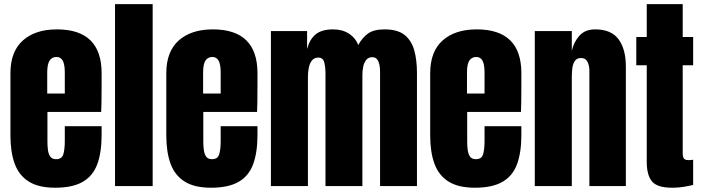

<svg xmlns="http://www.w3.org/2000/svg" viewBox="-20 -879 3315 907"><path d="M240.2 7.8Q162.1 7.8 115.7 -21.5Q69.3 -50.8 49.3 -106Q29.3 -161.1 29.3 -238.8V-533.2Q29.3 -635.3 87.9 -687.7Q146.5 -740.2 249 -740.2Q460 -740.2 460 -533.2V-480Q460 -383.3 458 -350.1H204.1V-208.5Q204.1 -189 206.5 -170.2Q209 -151.4 217.5 -139.2Q226.1 -127 245.1 -127Q272.5 -127 279.3 -150.6Q286.1 -174.3 286.1 -212.4V-282.7H460V-241.2Q460 -159.2 439.7 -103.8Q419.4 -48.3 371.3 -20.3Q323.2 7.8 240.2 7.8ZM203.1 -437H286.1V-535.6Q286.1 -575.2 276.4 -592.5Q266.6 -609.9 247.1 -609.9Q226.1 -609.9 214.6 -593.3Q203.1 -576.7 203.1 -535.6Z M523.4 0V-859.4H701.2V0Z M976.6 7.8Q898.4 7.8 852.1 -21.5Q805.7 -50.8 785.6 -106Q765.6 -161.1 765.6 -238.8V-533.2Q765.6 -635.3 824.2 -687.7Q882.8 -740.2 985.4 -740.2Q1196.3 -740.2 1196.3 -533.2V-480Q1196.3 -383.3 1194.3 -350.1H940.4V-208.5Q940.4 -189 942.9 -170.2Q945.3 -151.4 953.9 -139.2Q962.4 -127 981.4 -127Q1008.8 -127 1015.6 -150.6Q1022.5 -174.3 1022.5 -212.4V-282.7H1196.3V-241.2Q1196.3 -159.2 1176 -103.8Q1155.8 -48.3 1107.7 -20.3Q1059.6 7.8 976.6 7.8ZM939.5 -437H1022.5V-535.6Q1022.5 -575.2 1012.7 -592.5Q1002.9 -609.9 983.4 -609.9Q962.4 -609.9 950.9 -593.3Q939.5 -576.7 939.5 -535.6Z M1259.8 0V-732.4H1430.7V-647.5Q1442.4 -692.4 1470.7 -716.3Q1499 -740.2 1553.7 -740.2Q1597.7 -740.2 1628.7 -720Q1659.7 -699.7 1672.4 -666.5Q1692.4 -702.6 1719.5 -721.4Q1746.6 -740.2 1796.9 -740.2Q1857.9 -740.2 1890.9 -714.1Q1923.8 -688 1936.8 -641.8Q1949.7 -595.7 1949.7 -535.2V0H1775.4V-538.1Q1775.4 -608.9 1739.3 -608.9Q1720.2 -608.9 1710 -595.9Q1699.7 -583 1695.8 -564Q1691.9 -544.9 1691.9 -525.9V0H1517.6V-538.1Q1517.6 -561 1512 -584Q1506.3 -606.9 1483.4 -606.9Q1463.9 -606.9 1453.1 -592.8Q1442.4 -578.6 1438.5 -557.9Q1434.6 -537.1 1434.6 -517.1V0Z M2223.1 7.8Q2145 7.8 2098.6 -21.5Q2052.2 -50.8 2032.2 -106Q2012.2 -161.1 2012.2 -238.8V-533.2Q2012.2 -635.3 2070.8 -687.7Q2129.4 -740.2 2231.9 -740.2Q2442.9 -740.2 2442.9 -533.2V-480Q2442.9 -383.3 2440.9 -350.1H2187V-208.5Q2187 -189 2189.5 -170.2Q2191.9 -151.4 2200.4 -139.2Q2209 -127 2228 -127Q2255.4 -127 2262.2 -150.6Q2269 -174.3 2269 -212.4V-282.7H2442.9V-241.2Q2442.9 -159.2 2422.6 -103.8Q2402.3 -48.3 2354.2 -20.3Q2306.2 7.8 2223.1 7.8ZM2186 -437H2269V-535.6Q2269 -575.2 2259.3 -592.5Q2249.5 -609.9 2230 -609.9Q2209 -609.9 2197.5 -593.3Q2186 -576.7 2186 -535.6Z M2506.3 0V-732.4H2681.2V-639.2Q2690.9 -681.2 2717.5 -710.7Q2744.1 -740.2 2791.5 -740.2Q2867.7 -740.2 2902.1 -693.4Q2936.5 -646.5 2936.5 -564.9V0H2764.2V-546.9Q2764.2 -568.4 2755.4 -586.7Q2746.6 -605 2725.1 -605Q2705.1 -605 2695.6 -591.1Q2686 -577.1 2683.6 -556.4Q2681.2 -535.6 2681.2 -515.1V0Z M3155.3 7.8Q3084.5 7.8 3059.8 -22.2Q3035.2 -52.2 3035.2 -114.3V-570.8H2985.8V-704.1H3035.2V-859.4H3205.1V-704.1H3254.4V-570.8H3205.1V-155.3Q3205.1 -137.2 3210.9 -129.9Q3216.8 -122.6 3233.4 -122.6Q3245.1 -122.6 3254.4 -124.5V-5.4Q3248.5 -3.4 3217.8 2.2Q3187 7.8 3155.3 7.8Z"/></svg>

Font: webenart
Style: Regular
Weight: 400
Designer: Vernon Adams
Foundry: Vernon Adams
Version: Version 2.116; ttfautohint (v1.8.3)